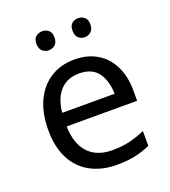

<svg xmlns="http://www.w3.org/2000/svg" viewBox="-135 -830 834 940"><g transform="rotate(-20 282.0 -360.0)"><path d="M292 -546Q361 -546 410.5 -516Q460 -486 486.5 -431.5Q513 -377 513 -304V-251H146Q148 -160 192.5 -112.5Q237 -65 317 -65Q368 -65 407.5 -74.5Q447 -84 489 -102V-25Q448 -7 408 1.5Q368 10 313 10Q237 10 178.5 -21Q120 -52 87.5 -113.5Q55 -175 55 -264Q55 -352 84.5 -415Q114 -478 167.5 -512Q221 -546 292 -546ZM291 -474Q228 -474 191.5 -433.5Q155 -393 148 -321H421Q420 -389 389 -431.5Q358 -474 291 -474ZM145 -681Q145 -707 159 -718.5Q173 -730 192 -730Q211 -730 225 -718.5Q239 -707 239 -681Q239 -656 225 -643.5Q211 -631 192 -631Q173 -631 159 -643.5Q145 -656 145 -681ZM333 -681Q333 -707 346.5 -718.5Q360 -730 379 -730Q398 -730 412 -718.5Q426 -707 426 -681Q426 -656 412 -643.5Q398 -631 379 -631Q360 -631 346.5 -643.5Q333 -656 333 -681Z"/></g></svg>

Font: Noto Sans Mongolian
Style: Regular
Weight: 400
Designer: Monotype Design Team
Foundry: Monotype Imaging Inc.
Version: Version 3.001; ttfautohint (v1.8.4.7-5d5b)